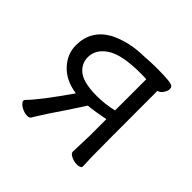

<svg xmlns="http://www.w3.org/2000/svg" viewBox="-131 -615 762 762"><g transform="rotate(45 250.0 -234.0)"><path d="M111 15Q101 15 88.5 10Q76 5 67.5 -3Q59 -11 59 -16Q59 -20 62 -24Q103 -65 186 -185Q123 -194 87 -232.5Q51 -271 51 -320Q51 -404 125 -446Q190 -479 271 -480Q310 -483 342 -483Q389 -483 409 -480.5Q429 -478 433.5 -473Q438 -468 438 -461Q438 -450 429 -436.5Q420 -423 408 -421Q408 -81 409 -50Q410 -19 411 0Q411 12 388 12Q372 12 356.5 4.5Q341 -3 341 -13L342 -40L344 -106V-198Q295 -188 254 -184L207 -112Q157 -39 136 -4Q132 2 128.5 8.5Q125 15 111 15ZM252 -236Q298 -236 344 -247V-422Q336 -423 311 -423Q208 -423 163 -394Q118 -365 118 -320Q118 -289 140 -267Q169 -236 252 -236Z"/></g></svg>

Font: LXGW WenKai Mono Lite
Style: Regular
Weight: 400
Monospace: yes
Designer: LXGW / Fontworks Inc.
Foundry: LXGW / Fontworks Inc.
Version: Version 1.520; June 14, 2025